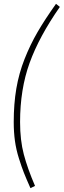

<svg xmlns="http://www.w3.org/2000/svg" viewBox="-20 -853 333 1004"><path d="M272.9 -833 293 -816.9Q184.6 -661.6 134.8 -523.9Q85 -386.2 85 -214.8Q85 -119.6 104.5 -45.7Q124 28.3 163.1 119.1L139.2 130.9Q116.7 80.1 105 50.5Q93.3 21 78.9 -24.7Q64.5 -70.3 58.1 -116.5Q51.8 -162.6 51.8 -214.8Q51.8 -309.6 65.4 -389.9Q79.1 -470.2 108.6 -544.9Q138.2 -619.6 176.5 -685.5Q214.8 -751.5 272.9 -833Z"/></svg>

Font: Fira Sans Compressed UltraLight
Style: Italic
Weight: 200
Width: 3
Italic angle: -8°
Designer: Carrois Corporate & Edenspiekermann AG
Foundry: Carrois Corporate GbR & Edenspiekermann AG
Version: Version 4.203;PS 004.203;hotconv 1.0.88;makeotf.lib2.5.64775